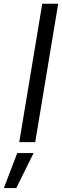

<svg xmlns="http://www.w3.org/2000/svg" viewBox="-70 -747 327 1009"><path d="M235.8 -727.3 115.1 0H31.2L152 -727.3ZM-49.7 241.5 20.6 57.5H106.5L15.6 241.5Z"/></svg>

Font: Karasuma Gothic
Style: Italic
Weight: 400
Italic angle: -9.39999°
Designer: Rasmus Andersson / Ryoko Nishizuka
Foundry: Genbu
Version: Version 1.00